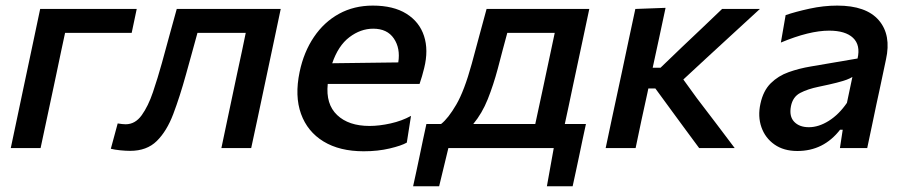

<svg xmlns="http://www.w3.org/2000/svg" viewBox="-20 -529 3229 686"><path d="M18.5 0Q30 -54.5 40.8 -105.5Q51.5 -156.5 64.5 -218L75 -267.5Q90 -337.5 101 -390.2Q112 -443 123.5 -497H468.5L450.5 -411.5H212.5Q205.5 -379 198.2 -344.8Q191 -310.5 182 -267.5L171.5 -218Q158.5 -156.5 147.5 -105.5Q136.5 -54.5 125 0Z M445 10Q429.5 10 409.5 8Q389.5 6 376 2.5L400.5 -88Q408 -86.5 416.2 -85.8Q424.5 -85 429 -85Q463 -85 486.2 -117.2Q509.5 -149.5 526.5 -199.8Q543.5 -250 558.5 -304Q572 -353.5 585.5 -402.8Q599 -452 611.5 -497H983Q971.5 -443 960.5 -390.2Q949.5 -337.5 934.5 -267.5L924 -218Q911 -156.5 900.2 -105.5Q889.5 -54.5 877.5 0H771Q782.5 -54.5 793.2 -105.5Q804 -156.5 817 -218L827.5 -267.5Q837 -310.5 844.2 -345Q851.5 -379.5 858 -411.5H685.5Q675 -374 664.8 -336.2Q654.5 -298.5 644.5 -263Q622.5 -183.5 599.2 -122Q576 -60.5 540.2 -25.2Q504.5 10 445 10Z M1279.5 11.5Q1193.5 11.5 1136 -23.5Q1078.5 -58.5 1055.5 -122.2Q1032.5 -186 1050.5 -272Q1065.5 -343.5 1101.8 -397Q1138 -450.5 1191.5 -479.8Q1245 -509 1312 -509Q1385.5 -509 1432 -480Q1478.5 -451 1495 -400.5Q1511.5 -350 1495.5 -285.5Q1488.5 -256.5 1479 -229H1151Q1143.5 -157 1184.5 -118Q1225.5 -79 1300.5 -79Q1335 -79 1375.5 -88Q1416 -97 1448.5 -115L1433.5 -19.5Q1414.5 -8.5 1372.2 1.5Q1330 11.5 1279.5 11.5ZM1313.5 -426.5Q1268.5 -426.5 1228.5 -396.2Q1188.5 -366 1167 -303L1403 -306Q1411 -356.5 1387.2 -391.5Q1363.5 -426.5 1313.5 -426.5Z M1456 136.5Q1462 109.5 1467.8 82.5Q1473.5 55.5 1479 29.5Q1485 0.5 1491.2 -29Q1497.5 -58.5 1503.5 -86H1556Q1581.5 -106 1610.2 -155.2Q1639 -204.5 1665.5 -301Q1681 -359.5 1693.8 -406Q1706.5 -452.5 1718.5 -497H2085.5Q2073.5 -442 2062.8 -390Q2052 -338 2037 -269L2026 -217.5Q2018 -179 2011.2 -147.2Q2004.5 -115.5 1998 -86H2073.5Q2067.5 -58.5 2061.2 -29Q2055 0.5 2049 29.5Q2043 57.5 2037.5 83.5Q2032 109.5 2026 136.5H1934L1958.5 0H1582L1549 136.5ZM1758.5 -283.5Q1743 -225.5 1722.8 -174.8Q1702.5 -124 1671 -86H1892.5Q1905 -144 1921 -218.5L1931.5 -268Q1940.5 -310 1947.8 -344.5Q1955 -379 1962 -411.5H1792.5Q1784.5 -382 1776.2 -351Q1768 -320 1758.5 -283.5Z M2144 0Q2155.5 -54.5 2166.2 -105Q2177 -155.5 2190.5 -218L2202 -271.5Q2216 -338 2227.2 -390.5Q2238.5 -443 2250 -497L2358 -501Q2346.5 -446.5 2335.2 -394.2Q2324 -342 2312 -287H2340L2417 -361Q2453 -395 2488.8 -429Q2524.5 -463 2560 -497H2695Q2647 -453 2599.2 -409Q2551.5 -365 2503 -320.5L2421.5 -245L2470 -178Q2504 -133.5 2538 -88.8Q2572 -44 2605 0H2478Q2454 -32.5 2429.8 -65.2Q2405.5 -98 2381.5 -131L2321.5 -213H2296.5L2293.5 -198.5Q2281.5 -144.5 2271.5 -97.8Q2261.5 -51 2251 0Z M2829 10.5Q2780 10.5 2747 -12.8Q2714 -36 2700.5 -74.5Q2687 -113 2697 -158.5Q2707 -205 2733.8 -231.5Q2760.5 -258 2797.8 -271.2Q2835 -284.5 2877 -291.5L3044 -320Q3055 -368 3027.8 -393.8Q3000.5 -419.5 2942.5 -419.5Q2871.5 -419.5 2770 -377L2787 -475Q2822 -487 2872.2 -498Q2922.5 -509 2971.5 -509Q3075 -509 3120 -456.5Q3165 -404 3145.5 -316.5Q3140.5 -293 3135 -266.8Q3129.5 -240.5 3123 -210L3111.5 -157Q3104.5 -122.5 3096.2 -83.8Q3088 -45 3078.5 0H2981L2991 -65.5H2981.5Q2922.5 10.5 2829 10.5ZM2870 -74.5Q2905 -74.5 2941.2 -97.2Q2977.5 -120 3006 -161.5L3025.5 -254Q3017.5 -249 3005 -244.2Q2992.5 -239.5 2969.2 -233.5Q2946 -227.5 2905 -219Q2866 -211 2839.2 -197Q2812.5 -183 2806 -149.5Q2799 -113.5 2817.5 -94Q2836 -74.5 2870 -74.5Z"/></svg>

Font: Commissioner Medium
Style: Italic
Weight: 500
Italic angle: -12°
Designer: Kostas Bartsokas
Foundry: Kostas Bartsokas
Version: Version 1.000; ttfautohint (v1.8.3)